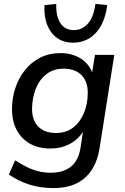

<svg xmlns="http://www.w3.org/2000/svg" viewBox="-20 -767 634 976"><path d="M252 189Q182 189 125.5 170Q69 151 25 120L57 48Q87 67 114.5 81Q142 95 172.5 103Q203 111 238 111Q301 111 339.5 81Q378 51 389 -14L405 -119L414 -118Q398 -85 371.5 -61Q345 -37 310.5 -24.5Q276 -12 236 -12Q177 -12 133.5 -36Q90 -60 65.5 -105Q41 -150 41 -212Q41 -268 58 -319.5Q75 -371 107 -411Q139 -451 184.5 -474Q230 -497 288 -497Q347 -497 392 -468.5Q437 -440 454 -383L446 -385L463 -488H561L487 -19Q477 49 447 95.5Q417 142 368.5 165.5Q320 189 252 189ZM264 -91Q317 -91 352.5 -119Q388 -147 407 -193.5Q426 -240 426 -293Q427 -352 394.5 -385Q362 -418 303 -418Q252 -418 216 -390Q180 -362 162 -316Q144 -270 143 -217Q142 -157 174 -124Q206 -91 264 -91ZM351 -550Q305 -550 271.5 -573Q238 -596 220.5 -639Q203 -682 206 -741L266 -747Q264 -683 287.5 -648.5Q311 -614 355 -614Q399 -614 428 -648.5Q457 -683 465 -747L525 -741Q518 -682 495 -639Q472 -596 435 -573Q398 -550 351 -550Z"/></svg>

Font: Nunito Sans 12pt ExtraLight 12pt SemiBold
Style: Italic
Weight: 600
Italic angle: -9°
Version: Version 3.101;gftools[0.9.27]